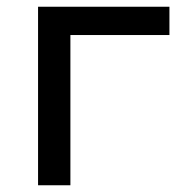

<svg xmlns="http://www.w3.org/2000/svg" viewBox="-20 -550 528 570"><path d="M483 -446H189V0H93V-530H483Z"/></svg>

Font: APTA Sans Medium
Style: Bold
Weight: 500
Version: Version 7.200